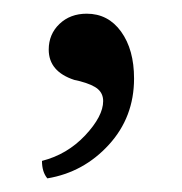

<svg xmlns="http://www.w3.org/2000/svg" viewBox="-20 -120 264 279"><path d="M106 -100.1Q137.2 -100.1 156 -74Q174.8 -47.9 174.8 -5.9Q174.8 50.3 138.2 90.3Q101.6 130.4 48.8 139.2Q41 129.9 41 113.8Q77.6 104.5 103.8 76.7Q129.9 48.8 129.9 26.9Q129.9 16.1 122.3 9.5Q114.7 2.9 96.2 -2L87.9 -3.9Q50.8 -16.1 50.8 -47.9Q50.8 -70.3 66.4 -85.2Q82 -100.1 106 -100.1Z"/></svg>

Font: Common Serif News
Style: Regular
Weight: 450
Designer: Philipp H. Poll, Khaled Hosny
Foundry: Stefan Peev, Context Ltd.
Version: Version 1.026